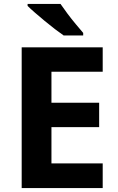

<svg xmlns="http://www.w3.org/2000/svg" viewBox="-20 -1005 600 974"><path d="M501 -51H90V-765H501V-641H241V-484H483V-360H241V-176H501ZM287 -985Q302 -963 322.5 -935.5Q343 -908 364.5 -882.5Q386 -857 402 -838V-825H303Q284 -838 258.5 -857.5Q233 -877 206.5 -899Q180 -921 157 -941Q134 -961 120 -975V-985Z"/></svg>

Font: Noto Sans Tamil UI
Style: Regular
Weight: 400
Designer: Jelle Bosma - Monotype Design Team
Foundry: Monotype Imaging Inc.
Version: Version 2.004